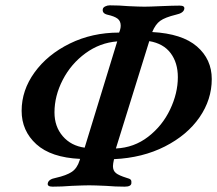

<svg xmlns="http://www.w3.org/2000/svg" viewBox="-20 -695 813 719"><path d="M407 -99Q403 -81 403 -73Q403 -56 414 -47Q425 -38 454 -29Q466 -26 469.5 -22Q473 -18 472 -9Q471 4 447 4Q412 4 377 1Q333 -1 314 -1Q294 -1 248 1Q212 4 177 4Q156 4 159 -9Q162 -24 189 -29Q229 -38 249 -51.5Q269 -65 278 -94L280 -100Q171 -105 116 -155Q61 -205 61 -280Q61 -357 109.5 -424Q158 -491 241.5 -532Q325 -573 426 -573Q432 -587 432 -599Q432 -616 420.5 -625Q409 -634 382 -640Q362 -645 365 -661Q366 -667 374 -671Q382 -675 391 -675Q427 -675 460 -672Q502 -670 521 -670Q539 -670 583 -672Q629 -674 653 -674Q673 -674 670 -661Q667 -646 639 -640Q598 -630 580 -617Q562 -604 550 -575Q662 -569 717.5 -521Q773 -473 773 -399Q773 -322 727 -255.5Q681 -189 597.5 -146.5Q514 -104 407 -99ZM414 -139Q482 -142 535 -183Q588 -224 617 -285Q646 -346 646 -406Q646 -460 619 -496Q592 -532 539 -541ZM419 -540Q354 -535 300 -495.5Q246 -456 215 -396Q184 -336 184 -274Q184 -221 215 -185Q246 -149 297 -142Z"/></svg>

Font: EB Garamond SemiBold
Style: Italic
Weight: 600
Italic angle: -17.2°
Designer: Georg Duffner and Octavio Pardo
Foundry: Georg Duffner
Version: Version 1.000